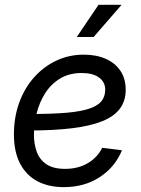

<svg xmlns="http://www.w3.org/2000/svg" viewBox="-20 -769 589 801"><path d="M246.1 11.7Q183.1 11.7 136.5 -12.7Q89.8 -37.1 64 -86.2Q38.1 -135.3 38.1 -208.5Q38.1 -280.3 60.3 -341.1Q82.5 -401.9 122.3 -446.5Q162.1 -491.2 215.1 -516.1Q268.1 -541 329.6 -541Q382.3 -541 421.6 -523.4Q460.9 -505.9 482.7 -473.1Q504.4 -440.4 504.4 -394.5Q504.4 -348.1 480.2 -315.7Q456.1 -283.2 406.2 -263.2Q356.4 -243.2 280 -233.9Q203.6 -224.6 99.1 -224.6L110.8 -293.5Q200.2 -293.5 259.8 -298.8Q319.3 -304.2 354.2 -316.4Q389.2 -328.6 404.1 -347.9Q418.9 -367.2 418.9 -395Q418.9 -426.8 393.1 -445.6Q367.2 -464.4 321.3 -464.4Q268.1 -464.4 230 -440.9Q191.9 -417.5 168 -379.4Q144 -341.3 132.8 -295.9Q121.6 -250.5 121.6 -206.1Q121.6 -168 133.3 -135.7Q145 -103.5 173.3 -84Q201.7 -64.5 251.5 -64.5Q306.2 -64.5 346.7 -88.6Q387.2 -112.8 406.2 -152.3L488.8 -142.1Q460.4 -72.3 396.5 -30.3Q332.5 11.7 246.1 11.7ZM300.3 -614.7 391.1 -749H487.3L370.6 -614.7Z"/></svg>

Font: Inter 24pt
Style: Italic
Weight: 400
Italic angle: -9.3988°
Designer: Rasmus Andersson
Foundry: rsms
Version: Version 4.001;git-66647c0bb